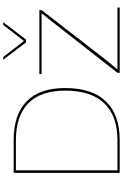

<svg xmlns="http://www.w3.org/2000/svg" viewBox="195 -960 765 1195"><g transform="rotate(-90 577.5 -362.5)"><path d="M1037 -725 929 -583H911L803 -725H820L920 -596L1020 -725ZM302 -660Q462 -660 544.5 -579Q627 -498 627 -340Q627 -173 544.5 -86.5Q462 0 302 0H99V-660ZM302 -14Q454 -14 532.5 -96.5Q611 -179 611 -340Q611 -491 532.5 -568.5Q454 -646 302 -646H115V-14ZM722 0V-14L1053 -437L1093 -486H714V-500H1112V-486L800 -83L743 -14H1128V0Z"/></g></svg>

Font: Elaine Sans Thin
Style: Regular
Weight: 250
Designer: Wei Huang
Foundry: Wei Huang
Version: Version 2.001;December 24, 2019;FontCreator 12.0.0.2547 64-b